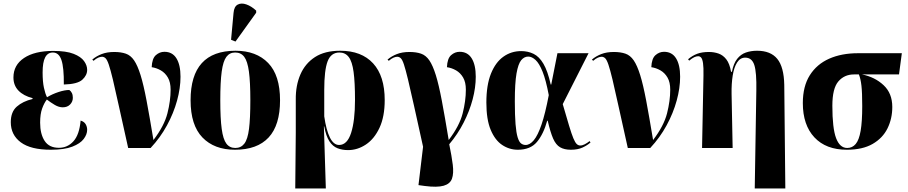

<svg xmlns="http://www.w3.org/2000/svg" viewBox="-20 -837 5134 1086"><path d="M267 10Q154 10 97.5 -32Q41 -74 41 -146Q41 -204 75 -234Q109 -264 164 -277V-282Q113 -295 84.5 -324.5Q56 -354 56 -399Q56 -469 116 -509Q176 -549 281 -549Q355 -549 396.5 -532.5Q438 -516 455.5 -491.5Q473 -467 473 -442Q473 -411 445.5 -386Q418 -361 341 -359Q342 -455 327.5 -497.5Q313 -540 279 -540Q250 -540 235.5 -512.5Q221 -485 221 -427Q221 -375 228.5 -340.5Q236 -306 246 -287Q276 -305 311 -316.5Q346 -328 372 -328Q381 -322 386.5 -311Q392 -300 392 -284Q392 -262 376.5 -246Q361 -230 335 -230Q313 -230 290 -243.5Q267 -257 245 -274Q230 -255 218.5 -223.5Q207 -192 207 -143Q207 -79 232.5 -40Q258 -1 313 -1Q362 -1 395.5 -38Q429 -75 436 -155Q456 -149 464.5 -134.5Q473 -120 473 -103Q473 -77 453.5 -51Q434 -25 389 -7.5Q344 10 267 10Z M705 0Q673 -142 652.5 -236.5Q632 -331 618.5 -387Q605 -443 595.5 -471Q586 -499 577 -507.5Q568 -516 557 -516Q548 -516 536 -511Q524 -506 509 -493L502 -500Q524 -519 554.5 -531Q585 -543 626 -543Q664 -543 691.5 -533.5Q719 -524 738.5 -495.5Q758 -467 775 -412.5Q792 -358 809 -268Q826 -178 848 -45Q909 -125 927 -196Q945 -267 945 -330Q945 -372 929.5 -398.5Q914 -425 889.5 -439Q865 -453 838 -457Q840 -506 861.5 -525Q883 -544 910 -544Q955 -544 978 -507Q1001 -470 1001 -403Q1001 -339 981.5 -268Q962 -197 924.5 -128Q887 -59 832 0Z M1309 10Q1192 10 1125 -59.5Q1058 -129 1058 -270Q1058 -550 1312 -550Q1430 -550 1497 -480.5Q1564 -411 1564 -270Q1564 -129 1499.5 -59.5Q1435 10 1309 10ZM1311 0Q1343 0 1362 -24.5Q1381 -49 1388.5 -108Q1396 -167 1396 -270Q1396 -373 1388 -432Q1380 -491 1361.5 -515.5Q1343 -540 1310 -540Q1279 -540 1260.5 -515.5Q1242 -491 1234 -432Q1226 -373 1226 -270Q1226 -167 1234 -108Q1242 -49 1260.5 -24.5Q1279 0 1311 0ZM1312 -602 1287 -612 1301 -764Q1304 -800 1324.5 -811Q1345 -822 1373.5 -812Q1402 -802 1429 -777V-765Z M1650 229 1653 -86V-274Q1652 -353 1679 -415.5Q1706 -478 1761.5 -514Q1817 -550 1904 -550Q2025 -550 2090.5 -478.5Q2156 -407 2156 -271Q2156 -177 2126.5 -114Q2097 -51 2049.5 -19.5Q2002 12 1949 12Q1916 12 1889 1.5Q1862 -9 1843 -38Q1824 -67 1814 -122H1812L1823 229ZM1898 -17Q1944 -17 1966 -85.5Q1988 -154 1988 -272Q1988 -371 1980 -430Q1972 -489 1952.5 -514.5Q1933 -540 1900 -540Q1852 -540 1833 -490Q1814 -440 1814 -328V-179Q1825 -101 1846 -59Q1867 -17 1898 -17Z M2383 215 2347 210 2373 -7Q2342 -147 2321.5 -240Q2301 -333 2287.5 -388.5Q2274 -444 2265 -471.5Q2256 -499 2247 -507.5Q2238 -516 2227 -516Q2218 -516 2206 -511Q2194 -506 2179 -493L2172 -500Q2194 -519 2224.5 -531Q2255 -543 2296 -543Q2334 -543 2361.5 -533.5Q2389 -524 2408.5 -495.5Q2428 -467 2445 -412.5Q2462 -358 2479 -268Q2496 -178 2518 -45Q2579 -125 2597 -196Q2615 -267 2615 -330Q2615 -372 2599.5 -398.5Q2584 -425 2559.5 -439Q2535 -453 2508 -457Q2510 -506 2531.5 -525Q2553 -544 2580 -544Q2625 -544 2648 -507Q2671 -470 2671 -403Q2671 -342 2653.5 -275.5Q2636 -209 2602.5 -143.5Q2569 -78 2521 -21Q2535 46 2541 95Q2547 144 2536.5 173.5Q2526 203 2489.5 213.5Q2453 224 2383 215Z M2909 10Q2861 10 2820.5 -17Q2780 -44 2755.5 -102.5Q2731 -161 2731 -257Q2731 -356 2757 -420.5Q2783 -485 2827.5 -516.5Q2872 -548 2928 -548Q2966 -548 2998 -532.5Q3030 -517 3054 -476Q3078 -435 3095 -359H3098L3133 -536H3309L3163 -248Q3185 -172 3199 -125.5Q3213 -79 3223 -55Q3233 -31 3242 -22.5Q3251 -14 3262 -14Q3274 -14 3287.5 -21Q3301 -28 3315 -39L3320 -31Q3302 -15 3275 -2.5Q3248 10 3209 10Q3172 10 3148 -4Q3124 -18 3108.5 -53.5Q3093 -89 3078 -154H3075Q3054 -78 3017 -34Q2980 10 2909 10ZM2953 -17Q2977 -17 2999.5 -44Q3022 -71 3043 -132.5Q3064 -194 3084 -299Q3068 -384 3049 -431.5Q3030 -479 3009 -498Q2988 -517 2968 -517Q2945 -517 2928 -496.5Q2911 -476 2901.5 -421.5Q2892 -367 2892 -264Q2892 -184 2896 -135Q2900 -86 2908 -60Q2916 -34 2927.5 -25.5Q2939 -17 2953 -17Z M3531 0Q3499 -142 3478.5 -236.5Q3458 -331 3444.5 -387Q3431 -443 3421.5 -471Q3412 -499 3403 -507.5Q3394 -516 3383 -516Q3374 -516 3362 -511Q3350 -506 3335 -493L3328 -500Q3350 -519 3380.5 -531Q3411 -543 3452 -543Q3490 -543 3517.5 -533.5Q3545 -524 3564.5 -495.5Q3584 -467 3601 -412.5Q3618 -358 3635 -268Q3652 -178 3674 -45Q3735 -125 3753 -196Q3771 -267 3771 -330Q3771 -372 3755.5 -398.5Q3740 -425 3715.5 -439Q3691 -453 3664 -457Q3666 -506 3687.5 -525Q3709 -544 3736 -544Q3781 -544 3804 -507Q3827 -470 3827 -403Q3827 -339 3807.5 -268Q3788 -197 3750.5 -128Q3713 -59 3658 0Z M4249 229 4258 -325Q4260 -428 4246.5 -469.5Q4233 -511 4195 -511Q4167 -511 4149.5 -484Q4132 -457 4124.5 -410.5Q4117 -364 4118 -306L4124 0H3951L3959 -410Q3960 -456 3956.5 -479.5Q3953 -503 3946 -511Q3939 -519 3929 -519Q3919 -519 3907 -513.5Q3895 -508 3878 -494L3872 -502Q3897 -523 3924 -533Q3951 -543 3990 -543Q4019 -543 4044.5 -534Q4070 -525 4088.5 -501Q4107 -477 4115 -431H4120Q4129 -478 4149.5 -504Q4170 -530 4199 -540Q4228 -550 4262 -550Q4339 -550 4376.5 -504Q4414 -458 4416 -357L4422 229Z M4770 10Q4652 10 4586.5 -60Q4521 -130 4521 -254Q4521 -349 4560.5 -411.5Q4600 -474 4670 -505Q4740 -536 4833 -536H5081L5065 -416H4856Q4929 -401 4978 -355Q5027 -309 5027 -232Q5027 -166 5000 -111Q4973 -56 4916 -23Q4859 10 4770 10ZM4772 0Q4801 0 4820 -22.5Q4839 -45 4848 -97Q4857 -149 4857 -237Q4857 -313 4852.5 -352.5Q4848 -392 4838 -416H4810Q4756 -416 4722 -376.5Q4688 -337 4688 -239Q4688 -112 4709 -56Q4730 0 4772 0Z"/></svg>

Font: Noto Serif Display SemiCondensed ExtraBold
Style: Regular
Weight: 800
Width: 4
Designer: Monotype Design Team
Foundry: Monotype Imaging Inc.
Version: Version 2.009